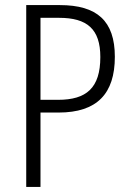

<svg xmlns="http://www.w3.org/2000/svg" viewBox="-20 -734 510 754"><path d="M215 -714H83V0H139V-292H210C361 -292 431 -366 431 -511C431 -652 361 -714 215 -714ZM212 -664C322 -664 374 -620 374 -510C374 -388 319 -342 208 -342H139V-664Z"/></svg>

Font: Noto Sans Gujarati Condensed Light
Style: Regular
Weight: 300
Width: 3
Designer: Jelle Bosma - Monotype Design Team, Universal Thirst
Foundry: Monotype Imaging Inc.
Version: Version 2.106